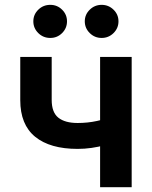

<svg xmlns="http://www.w3.org/2000/svg" viewBox="-20 -776 629 796"><path d="M301.8 -158.7Q187.5 -158.7 125.7 -209Q64 -259.3 64 -360.8V-540H194.3V-361.8Q194.3 -310.1 221.9 -288.1Q249.5 -266.1 301.8 -266.1Q343.3 -266.1 381.6 -274.4Q419.9 -282.7 461.9 -297.4V-189.9Q441.4 -181.6 415 -174.3Q388.7 -167 359.6 -162.8Q330.6 -158.7 301.8 -158.7ZM395 0V-540H525.9V0ZM401.4 -618.7Q372.6 -618.7 352.1 -638.9Q331.5 -659.2 331.5 -687.5Q331.5 -715.8 352.1 -735.8Q372.6 -755.9 401.4 -755.9Q430.2 -755.9 450.7 -735.8Q471.2 -715.8 471.2 -687.5Q471.2 -659.2 450.7 -638.9Q430.2 -618.7 401.4 -618.7ZM188.5 -618.7Q159.2 -618.7 138.7 -638.9Q118.2 -659.2 118.2 -687.5Q118.2 -715.8 138.7 -735.8Q159.2 -755.9 188.5 -755.9Q217.3 -755.9 237.5 -735.8Q257.8 -715.8 257.8 -687.5Q257.8 -659.2 237.5 -638.9Q217.3 -618.7 188.5 -618.7Z"/></svg>

Font: V-Inter
Style: SemiBold-600
Weight: 600
Designer: Rasmus Andersson
Foundry: rsms
Version: Version 4.000;git-4146feb